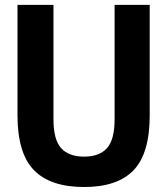

<svg xmlns="http://www.w3.org/2000/svg" viewBox="-20 -760 688 790"><path d="M326 9.5Q187.5 9.5 119.8 -59.8Q52 -129 52 -285.5V-740H200V-268.5Q200 -185.5 231.5 -150.5Q263 -115.5 326 -115.5Q389 -115.5 420.2 -150.5Q451.5 -185.5 451.5 -268.5V-740H596V-285.5Q596 -129 529.8 -59.8Q463.5 9.5 326 9.5Z"/></svg>

Font: Encode Sans Condensed Condensed
Style: Bold
Weight: 700
Width: 3
Designer: Multiple Designers
Foundry: Impallari Type
Version: Version 3.000; ttfautohint (v1.8.3) -l 8 -r 50 -G 200 -x 14 